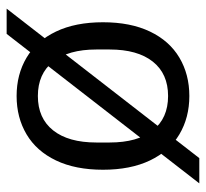

<svg xmlns="http://www.w3.org/2000/svg" viewBox="-41 -539 620 578"><g transform="rotate(90 269.0 -250.0)"><path d="M47 -250Q47 -333 75 -391.5Q103 -450 153.5 -480Q204 -510 269 -510Q334 -510 384.5 -480Q435 -450 463 -391.5Q491 -333 491 -250Q491 -167 463 -108.5Q435 -50 384.5 -20Q334 10 269 10Q204 10 153.5 -20Q103 -50 75 -108.5Q47 -167 47 -250ZM269 -54Q336 -54 372.5 -100Q409 -146 409 -230V-270Q409 -354 372.5 -400Q336 -446 269 -446Q202 -446 165.5 -400Q129 -354 129 -270V-230Q129 -146 165.5 -100Q202 -54 269 -54ZM532 -540 82 40H6L456 -540Z"/></g></svg>

Font: TASA Orbiter VF Text
Style: Regular
Weight: 400
Designer: Weizhong Zhang
Foundry: 本地遙控
Version: Version 1.001;Glyphs 3.2 (3192)